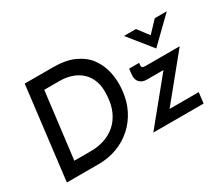

<svg xmlns="http://www.w3.org/2000/svg" viewBox="-125 -1016 1497 1306"><g transform="rotate(-30 623.0 -363.0)"><path d="M75 0 163 -726H385Q485 -726 552 -695Q619 -664 656.5 -612.5Q694 -561 708 -496.5Q722 -432 716 -365Q709 -279 675.5 -211.5Q642 -144 588.5 -96.5Q535 -49 468 -24.5Q401 0 326 0ZM193 -103H323Q381 -103 431 -120Q481 -137 519 -170.5Q557 -204 580 -254.5Q603 -305 607 -371Q613 -439 596 -487Q579 -535 545.5 -565Q512 -595 469 -609Q426 -623 381 -623H257ZM895 -334Q861 -334 840.5 -355Q820 -376 824 -415L829 -459H907L906 -445Q904 -428 911 -423.5Q918 -419 936 -419H1203L913 -63L895 -84H1159L1149 0H754L1051 -364L1063 -334ZM1004 -669 1079 -570 1051 -563 1152 -669H1246L1058 -486H1057L910 -669Z"/></g></svg>

Font: Josefin Sans Thin Medium
Style: Italic
Weight: 500
Italic angle: -7°
Version: Version 2.000